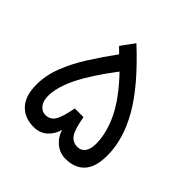

<svg xmlns="http://www.w3.org/2000/svg" viewBox="-169 -799 947 947"><g transform="rotate(45 304.0 -325.5)"><path d="M261.2 -650.9Q415 -508.3 483.4 -389.6Q551.8 -271 551.8 -158.7Q551.8 -76.7 516.4 -38.3Q481 0 417 0Q377.4 0 346.7 -25.1Q315.9 -50.3 304.2 -89.4Q293.5 -50.3 265.4 -25.1Q237.3 0 193.8 0Q131.8 0 94.2 -39.6Q56.6 -79.1 56.6 -158.7Q56.6 -222.7 81.8 -287.6Q106.9 -352.5 148.7 -418.5Q190.4 -484.4 239.7 -551.8L210 -581.1ZM193.4 -83Q226.6 -83 243.4 -109.6Q260.3 -136.2 273.9 -208.5H334.5Q346.7 -136.2 365 -109.6Q383.3 -83 417 -83Q442.9 -83 457.3 -102.8Q471.7 -122.6 471.7 -158.2Q471.7 -233.4 432.1 -315.7Q392.6 -397.9 301.3 -493.2Q217.3 -382.8 177 -302Q136.7 -221.2 136.7 -158.2Q136.7 -124 153.1 -103.5Q169.4 -83 193.4 -83Z"/></g></svg>

Font: Vazir FD-WOL
Style: Regular-FD-WOL
Weight: 400
Designer: Saber Rastikerdar
Foundry: Saber Rastikerdar
Version: Version 30.1.0